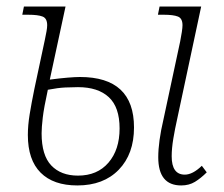

<svg xmlns="http://www.w3.org/2000/svg" viewBox="-20 -556 685 586"><path d="M533 10Q463 10 463 -76Q463 -100 467 -129Q471 -158 479 -192L530 -430Q533 -445 535 -458.5Q537 -472 537 -479Q537 -500 523 -505.5Q509 -511 480 -511H462L467 -536H594L521 -194Q514 -163 509 -133Q504 -103 504 -79Q504 -23 544 -23Q568 -23 596 -50L611 -30Q593 -12 575 -1Q557 10 533 10ZM216 10Q143 10 104 -29Q65 -68 65 -144Q65 -173 70.5 -207Q76 -241 85 -285L117 -435Q120 -449 122 -460.5Q124 -472 124 -479Q124 -500 110 -505.5Q96 -511 66 -511H48L53 -536H180L132 -313Q162 -317 186 -319Q210 -321 224 -321Q389 -321 389 -167Q389 -86 342.5 -38Q296 10 216 10ZM218 -20Q277 -20 311 -59.5Q345 -99 345 -164Q345 -229 312 -259.5Q279 -290 218 -290Q202 -290 179.5 -289Q157 -288 126 -282Q114 -227 110.5 -197Q107 -167 107 -149Q107 -82 136.5 -51Q166 -20 218 -20Z"/></svg>

Font: Noto Serif SemiCondensed ExtraLight
Style: Italic
Weight: 200
Width: 4
Italic angle: -12°
Designer: Monotype Design Team
Foundry: Monotype Imaging Inc.
Version: Version 2.013